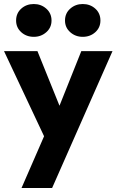

<svg xmlns="http://www.w3.org/2000/svg" viewBox="-29 -714 579 954"><path d="M530 -460H375L228 -92L306 -91L157 -460H-9L190 -37L78 220H230ZM294 -612Q294 -577 320 -554Q346 -531 382 -531Q419 -531 444.5 -554Q470 -577 470 -612Q470 -648 444.5 -671Q419 -694 382 -694Q346 -694 320 -671Q294 -648 294 -612ZM51 -612Q51 -577 76.5 -554Q102 -531 139 -531Q175 -531 201 -554Q227 -577 227 -612Q227 -648 201 -671Q175 -694 139 -694Q102 -694 76.5 -671Q51 -648 51 -612Z"/></svg>

Font: Jost
Style: Bold
Weight: 700
Version: Version 3.710